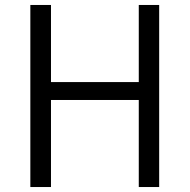

<svg xmlns="http://www.w3.org/2000/svg" viewBox="-20 -752 762 772"><path d="M102 -732H185V-422H538V-732H620V0H538V-350H185V0H102Z"/></svg>

Font: Noto Sans CJK KR DemiLight
Style: Regular
Weight: 350
Designer: Ryoko NISHIZUKA à€õÀ (kana & ideographs); Paul D. Hunt (Latin, Greek & Cyrillic); Wenlong ZHANG NG  (bopomofo); Sandoll 
Foundry: Adobe Systems Incorporated
Version: Version 1.004 April 21, 2017